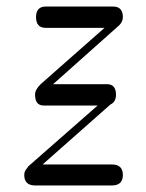

<svg xmlns="http://www.w3.org/2000/svg" viewBox="-20 -565 445 586"><path d="M355 -31C355 -52 344 -63 322 -63H110L317 -246C328 -251 334 -261 334 -276C334 -297 325 -308 307 -308H142L344 -488C351 -495 355 -503 355 -513C355 -534 345 -545 326 -545H119C100 -545 90 -534 90 -513C90 -491 100 -480 119 -480H299L104 -308C93 -297 87 -287 87 -276C87 -254 96 -243 113 -243H278L66 -57L63 -52C57 -46 54 -39 54 -31C54 -10 65 1 87 1H322C344 1 355 -10 355 -31Z"/></svg>

Font: GFS Decker
Style: Normal
Weight: 400
Foundry: George D. Matthiopoulos
Version: Version 1.000